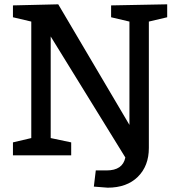

<svg xmlns="http://www.w3.org/2000/svg" viewBox="-20 -720 835 890"><path d="M424 70H474Q549 70 561 10L215 -551V-80L310 -60V0H40V-60L125 -80V-620L40 -640V-695L250 -700L580 -141V-620L495 -640V-695L755 -700V-640L670 -620V-34Q670 49 619 99.5Q568 150 479 150L415 145Z"/></svg>

Font: Bitter
Style: Regular
Weight: 400
Designer: Sol Matas
Foundry: Sol Matas
Version: Version 1.300;PS 001.300;hotconv 1.0.70;makeotf.lib2.5.58329